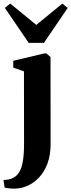

<svg xmlns="http://www.w3.org/2000/svg" viewBox="-55 -844 410 1106"><path d="M31.5 242.5Q18 242.5 6 241.8Q-6 241 -15.2 239.5Q-24.5 238 -28.5 236.5L-35 193Q-25.5 193 -10 190.8Q5.5 188.5 20.5 181Q43.5 169 57.2 145Q71 121 77.2 81.5Q83.5 42 83.5 -16L83 -433L21.5 -454.5V-494L199.5 -536H212.5L236 -515.5L236.5 -15.5Q236.5 49.5 218.5 97.8Q200.5 146 170.2 178Q140 210 103.8 226Q67.5 242 31.5 242.5ZM110.5 -597 -27 -798.5 4 -823.5 154 -700.5 304 -823 335 -798.5 198 -597Z"/></svg>

Font: Merriweather 96pt ExtraBold
Style: Regular
Weight: 800
Version: Version 2.100